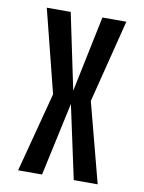

<svg xmlns="http://www.w3.org/2000/svg" viewBox="-81 -757 611 814"><g transform="rotate(10 225.0 -350.0)"><path d="M54 0 144 -343 54 -700H157L225.5 -373L293.5 -700H396.5L306.5 -343L396.5 0H293.5L225.5 -316L157 0Z"/></g></svg>

Font: Trispace Condensed
Style: Regular
Weight: 400
Width: 3
Designer: Tyler Finck
Foundry: Etcetera Type Company
Version: Version 1.210; ttfautohint (v1.8.3)